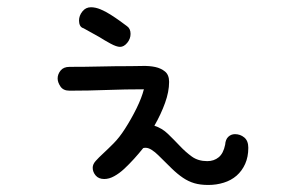

<svg xmlns="http://www.w3.org/2000/svg" viewBox="-20 -572 845 535"><path d="M212.9 -493.2Q206.1 -495.1 203.1 -501Q200.2 -506.8 200.2 -514.6Q200.2 -528.3 209.5 -540Q218.8 -551.8 233.4 -551.8Q246.1 -551.8 260.3 -545.9Q274.4 -540 288.1 -531.2Q301.8 -522.5 314 -513.7Q326.2 -504.9 334 -499Q343.8 -492.2 343.8 -477.5Q343.8 -463.9 334.5 -452.6Q325.2 -441.4 314.5 -441.4Q304.7 -441.4 287.6 -450.7Q270.5 -460 256.8 -468.8ZM410.2 -221.7Q431.6 -214.8 448.2 -198.7Q464.8 -182.6 481 -165.5Q497.1 -148.4 514.6 -135.7Q532.2 -123 557.6 -123Q576.2 -123 589.4 -133.8Q602.5 -144.5 607.4 -168.9Q608.4 -183.6 616.2 -190.9Q624 -198.2 634.8 -198.2Q649.4 -198.2 660.6 -189Q671.9 -179.7 671.9 -160.2Q671.9 -134.8 663.1 -115.2Q654.3 -95.7 639.2 -82.5Q624 -69.3 603.5 -63Q583 -56.6 560.5 -56.6Q538.1 -56.6 521.5 -61.5Q504.9 -66.4 489.7 -76.7Q474.6 -86.9 458.5 -102.5Q442.4 -118.2 420.9 -139.6Q412.1 -148.4 402.8 -154.3Q393.6 -160.2 385.7 -160.2Q380.9 -160.2 378.9 -159.2Q367.2 -144.5 353.5 -129.4Q339.8 -114.3 326.2 -101.6Q312.5 -88.9 298.3 -81.1Q284.2 -73.2 270.5 -73.2Q254.9 -73.2 246.6 -83Q238.3 -92.8 238.3 -104.5Q238.3 -114.3 246.6 -123.5Q254.9 -132.8 267.6 -144.5Q280.3 -156.2 296.4 -172.4Q312.5 -188.5 328.1 -212.9Q345.7 -240.2 360.4 -270Q375 -299.8 380.9 -323.2Q330.1 -323.2 278.3 -321.3Q226.6 -319.3 173.8 -319.3Q156.2 -319.3 148.4 -331.1Q140.6 -342.8 140.6 -353.5Q140.6 -365.2 148.9 -375.5Q157.2 -385.7 173.8 -385.7Q218.8 -385.7 259.3 -386.7Q299.8 -387.7 343.8 -387.7Q358.4 -387.7 377.4 -388.2Q396.5 -388.7 412.6 -385.3Q428.7 -381.8 439.9 -372.6Q451.2 -363.3 451.2 -343.8Q451.2 -316.4 439.9 -285.2Q428.7 -253.9 410.2 -221.7Z"/></svg>

Font: Gamja Flower
Style: Regular
Weight: 400
Designer: YoonDesign Inc.
Foundry: YoonDesign Inc.
Version: Version 3.00;build 20171102